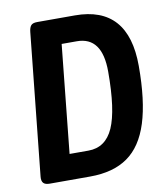

<svg xmlns="http://www.w3.org/2000/svg" viewBox="-80 -766 719 833"><g transform="rotate(-10 280.0 -350.0)"><path d="M72 0Q52 0 44 -9Q36 -18 38 -37L103 -663Q105 -682 112.5 -691Q120 -700 140 -700H306Q541 -700 541 -436Q541 -283 510.5 -186.5Q480 -90 416 -45Q352 0 250 0ZM179 -112H262Q338 -112 372 -188.5Q406 -265 406 -435Q406 -588 295 -588H228Z"/></g></svg>

Font: Asap Condensed Condensed SemiBold
Style: Italic
Weight: 600
Width: 3
Italic angle: -6°
Designer: Pablo Cosgaya
Foundry: Omnibus-Type
Version: Version 3.001; ttfautohint (v1.8.4.7-5d5b)